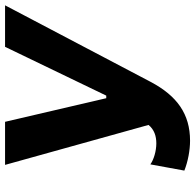

<svg xmlns="http://www.w3.org/2000/svg" viewBox="-26 -714 753 740"><g transform="rotate(-90 350.0 -343.5)"><path d="M178 13C281 13 351 -37 405 -139L700 -700H540L352 -310H342L251 -700H85L239 -147C221 -125 196 -117 168 -117C138 -117 105 -127 87 -140L63 -9C98 5 142 13 178 13Z"/></g></svg>

Font: Fixel Display 20240404
Style: Bold Italic
Weight: 700
Italic angle: -10°
Designer: AlfaBravo + MacPaw
Foundry: Kyrylo Tkachov, Marchela Mozhyna, Serhii Makarenko, Maria Weinstein, Zakhar Kryvoshyya
Version: Version 1.211;Glyphs 3.2 (3225)